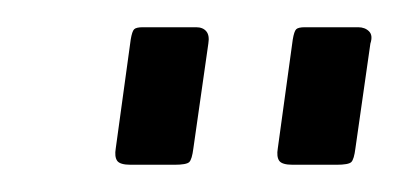

<svg xmlns="http://www.w3.org/2000/svg" viewBox="-20 -762 293 141"><path d="M133 -730 122 -653Q121 -645 119 -643Q117 -641 108 -641H76Q68 -641 66 -644Q64 -647 65 -653L76 -733Q77 -739 78.5 -740.5Q80 -742 85 -742H124Q129 -742 131.5 -739Q134 -736 133 -730ZM252 -730 241 -653Q240 -645 238 -643Q236 -641 227 -641H195Q187 -641 185 -644Q183 -647 184 -653L195 -733Q196 -739 197.5 -740.5Q199 -742 204 -742H243Q248 -742 251 -739Q254 -736 252 -730Z"/></svg>

Font: Libre Franklin ExtraLight
Style: Italic
Weight: 250
Italic angle: -8°
Designer: Pablo Impallari, Rodrigo Fuenzalida, Nhung Nguyen
Foundry: Impallari Type
Version: Version 3.000